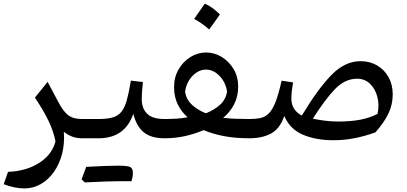

<svg xmlns="http://www.w3.org/2000/svg" viewBox="-20 -754 2222 1047"><path d="M239.7 -307.6 295.4 -202.6Q323.7 -147.5 351.3 -126.2Q378.9 -105 427.2 -105H427.7V0H427.2Q396.5 0 372.6 -9.5Q348.6 -19 328.1 -35.6Q333 29.3 318.4 85.4Q303.7 141.6 273.7 183.8Q243.7 226.1 202.6 249.8Q161.6 273.4 113.8 273.4Q88.4 273.4 60.5 268.1Q32.7 262.7 0 250.5L23.9 183.1Q124 179.2 194.1 134Q264.2 88.9 282.7 16.6Q272 -37.1 245.4 -93.3Q218.8 -149.4 170.4 -221.7Z M645 233.9Q576.7 233.9 442.9 240.7L424.8 224.1Q431.6 206.1 437.7 189.2Q443.8 172.4 450.2 155.8Q567.9 149.4 623.3 149.4Q678.7 149.4 691.7 157.7Q704.6 166 704.6 188Q704.6 210 696.8 234.4ZM427.7 0Q411.1 0 411.1 -33.2V-71.8Q411.1 -105 427.7 -105H517.1Q564.5 -105 594.2 -113.5Q624 -122.1 642.1 -144.5Q660.2 -167 671.6 -208.3Q683.1 -249.5 693.8 -314.5L759.3 -306.6Q756.3 -279.3 754.6 -255.9Q752.9 -232.4 752.9 -213.4Q752.9 -163.1 782.2 -134Q811.5 -105 876 -105H876.5V0H876Q804.2 0 764.2 -32.5Q724.1 -64.9 707 -133.3Q661.1 0 517.6 0Z M1103.5 -467.8Q1148.9 -467.8 1189 -443.4Q1229 -418.9 1253.9 -377.2Q1278.8 -335.4 1278.8 -283.2Q1278.8 -228 1256.8 -185.3Q1234.9 -142.6 1196.8 -111.3Q1227.5 -107.9 1263.7 -106.4Q1299.8 -105 1339.4 -105H1339.8V0H1339.4Q1262.7 0 1201.7 -11.7Q1140.6 -23.4 1090.3 -44.4Q1041 -23.4 988.3 -11.7Q935.5 0 876.5 0Q859.9 0 859.9 -33.2V-71.8Q859.9 -105 876.5 -105Q908.2 -105 941.4 -106.9Q974.6 -108.9 1002.9 -114.7Q968.8 -144.5 949 -185.3Q929.2 -226.1 929.2 -278.8Q929.2 -333 953.9 -375.7Q978.5 -418.5 1018.6 -443.1Q1058.6 -467.8 1103.5 -467.8ZM1103 -374.5Q1063.5 -374.5 1030.3 -340.6Q997.1 -306.6 989.3 -254.4Q995.6 -211.4 1026.9 -182.6Q1058.1 -153.8 1102.5 -136.2Q1147.9 -153.8 1179.7 -182.6Q1211.4 -211.4 1218.3 -254.4Q1210 -306.6 1176.5 -340.6Q1143.1 -374.5 1103 -374.5ZM1096.7 -733.9Q1134.8 -719.2 1179.2 -675.3Q1165 -654.8 1150.6 -634.5Q1136.2 -614.3 1120.6 -593.3Q1083.5 -626.5 1038.6 -650.9Q1053.7 -672.4 1067.9 -692.4Q1082 -712.4 1096.7 -733.9Z M1945.8 -420.4Q1996.6 -420.4 2036.4 -397.2Q2076.2 -374 2098.9 -333Q2121.6 -292 2121.6 -239.3Q2121.6 -185.1 2098.9 -136.5Q2076.2 -87.9 2027.3 -32.2Q1970.7 -11.7 1914.3 -0.5Q1857.9 10.7 1797.9 10.7Q1703.1 10.7 1632.1 -19.3Q1561 -49.3 1530.3 -121.6Q1506.3 -51.8 1458 -25.9Q1409.7 0 1339.8 0Q1323.2 0 1323.2 -33.2V-71.8Q1323.2 -105 1339.8 -105Q1374.5 -105 1400.1 -110.4Q1425.8 -115.7 1445.8 -135.5Q1465.8 -155.3 1482.4 -197.5Q1499 -239.7 1515.6 -314L1578.1 -304.7Q1568.8 -251 1568.8 -217.8Q1568.8 -183.1 1584.2 -160.2Q1599.6 -137.2 1626 -124Q1711.9 -267.1 1786.1 -343.8Q1860.4 -420.4 1945.8 -420.4ZM1927.2 -324.7Q1860.8 -324.7 1806.2 -267.6Q1751.5 -210.4 1686 -106.9Q1716.8 -100.1 1752.9 -95.7Q1789.1 -91.3 1822.3 -91.3Q1894 -91.3 1945.1 -101.3Q1996.1 -111.3 2038.6 -132.8Q2049.3 -181.6 2037.8 -225.6Q2026.4 -269.5 1997.8 -297.1Q1969.2 -324.7 1927.2 -324.7Z"/></svg>

Font: Pinar Medium
Style: Regular
Weight: 500
Designer: Amin Abedi
Version: Version 3.000